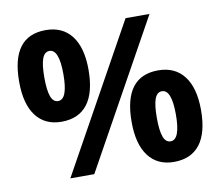

<svg xmlns="http://www.w3.org/2000/svg" viewBox="-80 -820 1061 925"><g transform="rotate(-10 450.5 -357.5)"><path d="M153.8 -500Q153.8 -438 164.8 -407.5Q175.8 -377 200.2 -377Q247.1 -377 247.1 -500Q247.1 -622.1 200.2 -622.1Q175.8 -622.1 164.8 -592Q153.8 -562 153.8 -500ZM370.1 -501Q370.1 -388.7 326.7 -332.3Q283.2 -275.9 199.2 -275.9Q118.7 -275.9 74.7 -333.7Q30.8 -391.6 30.8 -501Q30.8 -724.1 199.2 -724.1Q281.7 -724.1 325.9 -666.3Q370.1 -608.4 370.1 -501ZM706.1 -713.9 310.1 0H192.9L588.9 -713.9ZM653.8 -214.8Q653.8 -152.8 664.8 -122.3Q675.8 -91.8 700.2 -91.8Q747.1 -91.8 747.1 -214.8Q747.1 -336.9 700.2 -336.9Q675.8 -336.9 664.8 -306.9Q653.8 -276.9 653.8 -214.8ZM870.1 -215.8Q870.1 -104 826.7 -47.6Q783.2 8.8 699.2 8.8Q618.7 8.8 574.7 -49.1Q530.8 -106.9 530.8 -215.8Q530.8 -439 699.2 -439Q781.7 -439 825.9 -381.1Q870.1 -323.2 870.1 -215.8Z"/></g></svg>

Font: Sahel FD
Style: Bold-FD
Weight: 700
Foundry: Saber Rastikerdar (saber.rastikerdar@gmail.com)
Version: Version 3.3.0